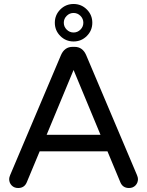

<svg xmlns="http://www.w3.org/2000/svg" viewBox="-20 -938 737 963"><path d="M282.5 -890.5Q310 -918 349 -918Q388 -918 415.5 -890.5Q443 -863 443 -824Q443 -785 415.5 -757.5Q388 -730 349 -730Q310 -730 282.5 -757.5Q255 -785 255 -824Q255 -863 282.5 -890.5ZM314.5 -789.5Q329 -775 349 -775Q369 -775 383.5 -789.5Q398 -804 398 -824Q398 -844 383.5 -858.5Q369 -873 349 -873Q329 -873 314.5 -858.5Q300 -844 300 -824Q300 -804 314.5 -789.5ZM667 -60Q672 -48 672 -40Q672 -21 659.5 -8Q647 5 627 5Q596 5 584 -23L519 -179H179L114 -23Q102 5 71 5Q51 5 38.5 -8Q26 -21 26 -40Q26 -48 31 -60L286 -662Q304 -703 344 -703H354Q394 -703 412 -662ZM214 -262H484L349 -587Z"/></svg>

Font: Varela Round
Style: Regular
Weight: 400
Designer: Joe Prince
Foundry: Joe Prince
Version: Version 1.000